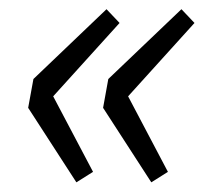

<svg xmlns="http://www.w3.org/2000/svg" viewBox="-20 -455 452 409"><path d="M142.7 -66.6 40 -225.3 51.2 -286.7 206.9 -435.4 234.7 -406.1 93.3 -249.8 178.2 -88.9ZM302.3 -66.6 199.6 -225.3 210.7 -286.7 366.5 -435.4 394.3 -406.1 252.9 -249.8 337.7 -88.9Z"/></svg>

Font: Source Sans 3
Style: Italic
Weight: 200
Italic angle: -11°
Designer: Paul D. Hunt
Foundry: Adobe
Version: Version 3.046;hotconv 1.0.118;makeotfexe 2.5.65603